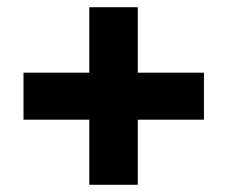

<svg xmlns="http://www.w3.org/2000/svg" viewBox="-20 -605 629 531"><path d="M544 -274H361V-94H227V-274H45V-404H227V-585H361V-404H544Z"/></svg>

Font: Hind Kochi
Style: Bold
Weight: 700
Designer: Dhruvi Tolia
Foundry: Indian Type Foundry
Version: Version 0.702;PS 1.0;hotconv 1.0.81;makeotf.lib2.5.63406